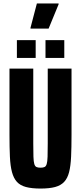

<svg xmlns="http://www.w3.org/2000/svg" viewBox="-20 -1086 471 1114"><path d="M215 8Q164 8 130.5 -1Q97 -10 78 -31Q59 -52 49.5 -87.5Q40 -123 37.5 -176.5Q35 -230 35 -304V-688H173V-254Q173 -205 174 -176.5Q175 -148 179 -134.5Q183 -121 191.5 -117Q200 -113 215 -113Q230 -113 238.5 -117Q247 -121 251 -134.5Q255 -148 256 -176.5Q257 -205 257 -254V-688H395V-304Q395 -230 392.5 -176.5Q390 -123 381 -87.5Q372 -52 352.5 -31Q333 -10 300 -1Q267 8 215 8ZM78 -750V-853H187V-750ZM244 -750V-853H353V-750ZM157 -920V-925L194 -1066H320V-1061L262 -920Z"/></svg>

Font: Saira ExtraCondensed ExtraBold
Style: Regular
Weight: 800
Width: 2
Designer: Hector Gatti with collaboration of the Omnibus-Type team
Foundry: Omnibus-Type
Version: Version 1.101